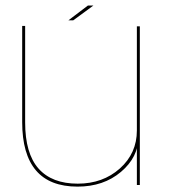

<svg xmlns="http://www.w3.org/2000/svg" viewBox="-20 -688 628 714"><path d="M489 0H500V-590H489V-125.5ZM73.5 -591.5H62.5V-234Q62.5 -114.5 113.8 -54.2Q165 6 268.5 6Q365 6 429.8 -48.8Q494.5 -103.5 494.5 -177.5L489 -203Q489 -118 425.8 -61.5Q362.5 -5 269 -5Q173 -5 123.2 -61.2Q73.5 -117.5 73.5 -233ZM234.5 -612.5H252.5L327.5 -667.5H307Z"/></svg>

Font: Anybody SemiExpanded Thin
Style: Regular
Weight: 250
Width: 6
Version: Version 1.113;gftools[0.9.25]